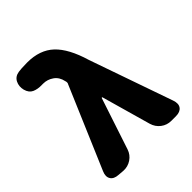

<svg xmlns="http://www.w3.org/2000/svg" viewBox="-225 -947 1090 1090"><g transform="rotate(-45 320.0 -402.5)"><path d="M232 -61Q221 -28 192.5 -9Q164 10 129 8L93 5Q58 3 45 -18.5Q32 -40 46 -72L256 -564Q258 -566 258 -570Q258 -574 258 -577L256 -585Q248 -624 219.5 -644Q191 -664 157 -664Q150 -664 148.5 -664Q147 -664 146 -664Q113 -663 88.5 -674Q64 -685 55 -718Q47 -750 60.5 -777Q74 -804 107 -809Q110 -810 131 -811.5Q152 -813 178 -813Q279 -813 339 -756.5Q399 -700 436 -575L611 -74Q623 -40 608.5 -20Q594 0 559 0H523Q488 0 461 -20.5Q434 -41 424 -75L340 -372H335Z"/></g></svg>

Font: Chiron GoRound TC H
Style: Regular
Weight: 900
Designer: Ryoko NISHIZUKA 西塚涼子 (kana, bopomofo & ideographs); Paul D. Hunt (Latin, Greek & Cyrillic); Sandoll Communications 산돌커뮤니
Foundry: Adobe
Version: Version 1.000;hotconv 1.1.1;makeotfexe 2.6.0